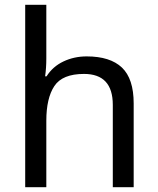

<svg xmlns="http://www.w3.org/2000/svg" viewBox="-20 -780 658 800"><path d="M173 -537Q173 -497 168 -462H174Q200 -503 244.5 -524Q289 -545 341 -545Q439 -545 488 -498.5Q537 -452 537 -349V0H450V-343Q450 -472 330 -472Q240 -472 206.5 -421.5Q173 -371 173 -277V0H85V-760H173Z"/></svg>

Font: Noto Sans
Style: Regular
Weight: 400
Designer: Monotype Design Team
Foundry: Monotype Imaging Inc.
Version: Version 2.007